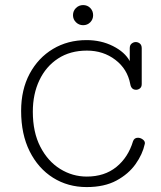

<svg xmlns="http://www.w3.org/2000/svg" viewBox="-20 -740 645 768"><path d="M312.5 -639.2Q295.9 -639.2 283.9 -650.9Q272 -662.6 272 -679.2Q272 -696.3 283.9 -708Q295.9 -719.7 312.5 -719.7Q329.6 -719.7 341.1 -708Q352.5 -696.3 352.5 -679.2Q352.5 -662.6 341.1 -650.9Q329.6 -639.2 312.5 -639.2ZM326.7 8.3Q251.5 8.3 192.1 -29.1Q132.8 -66.4 98.6 -134.8Q64.5 -203.1 64.5 -296.4Q64.5 -381.3 98.6 -445.1Q132.8 -508.8 191.9 -544.2Q251 -579.6 326.2 -579.6Q384.3 -579.6 431.9 -555.7Q479.5 -531.7 499 -495.6V-547.4Q499 -559.6 506.6 -565.7Q514.2 -571.8 522.9 -571.8Q532.2 -571.8 539.6 -565.7Q546.9 -559.6 546.9 -546.9V-403.8Q546.9 -392.1 539.8 -386.5Q532.7 -380.9 524.4 -380.9Q504.9 -380.9 501 -403.8Q489.7 -463.9 441.4 -500.7Q393.1 -537.6 327.6 -537.6Q260.7 -537.6 212.2 -505.9Q163.6 -474.1 137.5 -418.9Q111.3 -363.8 111.3 -293Q111.3 -210.9 141.4 -152.8Q171.4 -94.7 220.7 -64.2Q270 -33.7 327.1 -33.7Q397.9 -33.7 445.3 -72Q492.7 -110.4 512.2 -175.3Q517.1 -189 531.7 -189Q541.5 -189 550.5 -182.6Q559.6 -176.3 559.6 -167.5Q559.6 -165 559.1 -164.1Q550.3 -123 522.2 -83.5Q494.1 -43.9 445.8 -17.8Q397.5 8.3 326.7 8.3Z"/></svg>

Font: Cutive Mono
Style: Regular
Weight: 400
Designer: Vernon Adams
Foundry: Vernon Adams
Version: Version 1.110; ttfautohint (v1.8.4.7-5d5b)